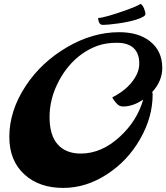

<svg xmlns="http://www.w3.org/2000/svg" viewBox="-20 -924 843 974"><path d="M27.3 0ZM803.2 -579.1Q803.2 -512.7 752 -457Q754.4 -450.7 754.4 -445.3Q754.4 -328.1 689.5 -216.3Q627 -107.9 524.4 -41Q417.5 29.3 300.8 29.3Q179.7 29.3 105 -38.1Q27.3 -107.9 27.3 -229.5Q27.3 -362.3 110.8 -488.8Q189.5 -607.9 318.4 -683.6Q449.2 -760.7 584.5 -760.7Q680.7 -760.7 739.3 -715.8Q803.2 -666.5 803.2 -579.1ZM706.5 -418.9Q654.3 -383.8 605.5 -383.8Q585.4 -383.8 574.2 -396.5Q555.7 -416 549.8 -430.2Q641.1 -476.6 674.8 -548.8Q686.5 -574.2 686.5 -602.1Q686.5 -653.3 657.7 -680.2Q628.9 -707 573 -707Q517.1 -707 475.1 -691.9Q433.1 -676.8 396.2 -650.6Q359.4 -624.5 329.1 -588.6Q298.8 -552.7 277.3 -510.7Q231.4 -423.3 231.4 -330.6Q231.4 -237.8 272.7 -191.4Q314 -145 390.1 -145Q495.6 -145 588.9 -231.4Q675.8 -311.5 706.5 -418.9ZM500.5 -797.9Q480.5 -797.9 477.5 -832.5Q513.7 -834.5 627 -875Q671.4 -891.1 693.4 -904.3Q707 -897 715.3 -867.2Q717.8 -859.4 717.8 -852.5Q717.8 -845.7 705.3 -838.6Q692.9 -831.5 673.3 -825.2Q653.8 -818.8 629.4 -813.7Q605 -808.6 580.6 -805.2Q528.8 -797.9 500.5 -797.9Z"/></svg>

Font: Molle
Style: Regular
Weight: 400
Italic angle: -22°
Designer: Elena Albertoni
Foundry: Elena Albertoni
Version: Version 1.001; ttfautohint (v0.92) -l 12 -r 12 -G 200 -x 10 